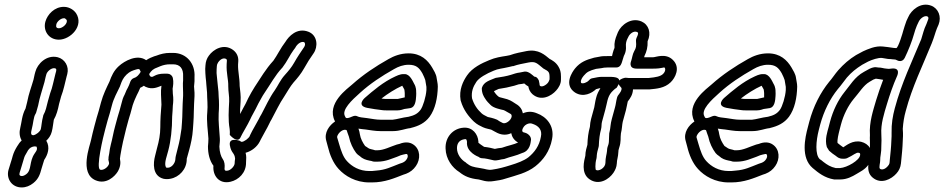

<svg xmlns="http://www.w3.org/2000/svg" viewBox="-20 -760 4157 842"><path d="M179 -665C168 -625 194 -586 238 -586C289 -586 350 -647 313 -703C306 -713 287 -730 260 -730C219 -730 188 -697 179 -665ZM227 -653C230 -666 247 -680 260 -680C266 -680 264 -680 272 -673C279 -658 255 -636 238 -636C229 -636 224 -641 227 -653ZM183 -143C193 -152 203 -166 207 -182C212 -201 213 -219 216 -235C228 -256 234 -279 239 -304L248 -337C259 -365 265 -397 272 -424L275 -435C284 -469 264 -501 233 -509C184 -521 144 -480 135 -445L132 -434C130 -426 129 -421 127 -411C118 -379 106 -350 99 -312L92 -284C76 -255 75 -223 69 -200C64 -181 65 -161 75 -144C71 -140 65 -134 61 -127L55 -118C47 -105 40 -91 36 -77C31 -57 23 -36 17 -14C7 24 32 62 75 62C94 62 111 55 126 43C150 24 156 2 162 -20C166 -31 171 -52 174 -59C189 -81 201 -113 183 -143ZM127 -167C121 -167 113 -168 118 -188C127 -222 126 -245 136 -261C137 -263 139 -266 139 -268L148 -300V-301C154 -334 165 -363 175 -400C177 -407 178 -415 180 -422L183 -433C186 -446 203 -461 217 -461C225 -461 229 -457 226 -447L223 -436C215 -406 210 -376 201 -354C201 -353 200 -352 200 -351L190 -316C184 -292 180 -272 171 -257C170 -255 169 -252 169 -250C163 -229 162 -206 159 -194C156 -183 140 -170 127 -167ZM130 -118C137 -118 140 -117 140 -117C140 -117 146 -108 138 -96L132 -87C107 -51 120 -15 95 4C87 10 81 12 75 12C68 12 63 8 66 -2C71 -21 79 -42 85 -65C87 -73 91 -81 98 -92L103 -101C111 -112 118 -116 130 -118Z M833 -339V-340V-353C833 -359 832 -371 831 -381C831 -389 833 -394 833 -404V-422C837 -480 799 -528 739 -528H726C703 -528 684 -523 666 -516L656 -513C645 -509 633 -504 621 -496C582 -524 526 -493 501 -470C479 -450 469 -427 460 -402C448 -377 432 -345 423 -311L413 -274C411 -265 407 -256 404 -244L394 -207C388 -183 384 -169 379 -145C375 -123 326 1 400 31C446 50 483 14 496 -7C508 -27 510 -46 506 -64L508 -79C514 -116 524 -161 533 -195L543 -232C545 -241 549 -251 552 -262L562 -299C564 -306 570 -320 571 -323L580 -343C584 -351 591 -364 595 -375C599 -377 606 -380 611 -384C614 -382 616 -380 619 -379C649 -365 674 -379 688 -384C684 -355 687 -337 688 -301C685 -268 683 -235 683 -202C683 -171 677 -140 669 -112L660 -76C652 -46 647 11 697 24C707 26 717 26 727 24C766 17 799 -18 799 -62V-64L809 -100C817 -129 824 -160 826 -193L828 -221C829 -238 830 -253 830 -271C830 -292 832 -317 833 -339ZM634 -435C644 -451 652 -458 672 -465L684 -470C697 -475 710 -478 726 -478H739C769 -478 785 -460 783 -424V-407C781 -394 783 -368 783 -354V-340C782 -320 780 -294 780 -271C780 -254 779 -240 778 -223L776 -196C772 -165 767 -138 760 -112L751 -76C750 -72 749 -65 749 -61C748 -43 730 -20 709 -25C709 -25 700 -33 708 -64L718 -100C729 -141 735 -195 735 -249C737 -268 737 -283 738 -297C740 -312 741 -328 738 -349C738 -359 737 -365 737 -371C739 -383 742 -400 738 -418C735 -430 724 -437 713 -437H701C656 -437 654 -418 641 -424C635 -427 637 -431 634 -435ZM597 -445C589 -431 579 -421 568 -418C561 -416 555 -410 552 -403L546 -387C542 -377 539 -373 535 -365L527 -346C519 -331 516 -320 514 -311L504 -274C502 -266 498 -256 495 -244L485 -207C477 -179 473 -151 466 -126C462 -110 461 -103 459 -87L456 -71V-66C455 -63 455 -59 456 -56C459 -43 460 -43 454 -33C446 -21 429 -12 419 -16C400 -24 432 -159 442 -195L452 -232C454 -241 458 -250 461 -262L471 -299C478 -327 493 -354 506 -381C506 -382 507 -383 507 -384C515 -407 520 -418 535 -433C550 -447 560 -450 576 -455C596 -461 592 -453 597 -445Z M916 -33C912 9 940 49 991 37C1026 29 1060 -2 1059 -48C1060 -62 1061 -76 1057 -90C1084 -97 1108 -117 1119 -139L1124 -149C1129 -160 1153 -200 1161 -218C1165 -227 1167 -230 1170 -235C1189 -270 1206 -307 1226 -336C1242 -361 1252 -380 1267 -398C1284 -417 1300 -436 1314 -461C1326 -483 1340 -505 1355 -526C1375 -554 1374 -605 1332 -621C1282 -640 1246 -600 1232 -577C1211 -550 1195 -516 1179 -494C1145 -457 1123 -418 1097 -379C1086 -362 1078 -347 1069 -330L1057 -305C1048 -288 1043 -280 1033 -260V-282C1034 -290 1034 -302 1035 -313C1037 -343 1033 -360 1031 -383C1031 -420 1023 -448 1024 -477L1025 -492C1026 -512 1018 -529 1002 -541C961 -571 915 -543 896 -516C887 -504 882 -490 881 -473L880 -458C880 -446 881 -432 882 -420C885 -398 885 -379 888 -354C888 -329 892 -296 889 -268C885 -227 892 -187 894 -152C894 -141 893 -129 892 -118C892 -86 899 -56 916 -33ZM1009 -43C1008 -31 993 -15 980 -12C970 -10 963 -10 965 -25C966 -36 965 -51 957 -62C949 -74 943 -92 942 -117C943 -130 945 -142 944 -154C942 -191 937 -227 939 -263C941 -286 941 -314 939 -336C938 -343 939 -350 938 -358C935 -381 934 -402 931 -426C930 -435 929 -444 930 -456L931 -471C931 -475 933 -481 937 -487C949 -504 964 -507 972 -501C975 -499 975 -498 975 -494L974 -479C972 -438 982 -411 981 -382C981 -355 986 -340 985 -315C983 -275 980 -235 987 -195C988 -188 988 -181 988 -177C987 -171 988 -171 988 -168C988 -168 1023 -127 1036 -160C1041 -172 1067 -214 1077 -236C1085 -254 1091 -262 1101 -282L1113 -306C1124 -325 1130 -338 1139 -351C1167 -392 1187 -430 1216 -461L1218 -463C1239 -490 1252 -520 1267 -540L1273 -548C1274 -549 1275 -550 1275 -551C1284 -568 1301 -580 1314 -575C1315 -574 1322 -568 1314 -554C1299 -532 1284 -510 1270 -485C1258 -464 1246 -450 1229 -431C1209 -409 1199 -384 1185 -364C1162 -332 1144 -292 1127 -260C1122 -252 1119 -246 1115 -238C1111 -229 1085 -186 1078 -170L1074 -161C1073 -159 1067 -152 1060 -147C1043 -135 1036 -137 1033 -142C1033 -142 982 -161 988 -123C994 -87 1009 -91 1011 -64C1010 -55 1009 -52 1009 -43Z M1515 -245C1495 -238 1496 -245 1493 -250C1477 -278 1523 -321 1559 -353C1603 -393 1653 -426 1708 -457C1727 -468 1748 -476 1772 -476C1805 -476 1818 -463 1832 -439C1839 -425 1842 -418 1845 -409C1847 -396 1849 -386 1850 -379V-365C1848 -335 1835 -293 1824 -278C1811 -261 1797 -254 1772 -248C1741 -244 1722 -237 1702 -235H1649C1629 -235 1612 -239 1590 -242C1571 -244 1554 -246 1547 -250C1535 -256 1524 -248 1515 -245ZM1653 -328C1680 -349 1713 -370 1744 -384C1746 -380 1749 -375 1753 -368C1754 -366 1754 -361 1755 -352V-341V-333C1748 -332 1727 -326 1724 -326H1673C1664 -326 1660 -327 1653 -328ZM1590 -287C1611 -283 1637 -279 1656 -277C1663 -276 1667 -276 1673 -276H1724C1738 -276 1749 -281 1753 -282C1763 -284 1771 -284 1780 -286C1801 -290 1804 -319 1805 -339C1805 -345 1806 -354 1805 -359C1805 -360 1806 -377 1796 -393C1791 -402 1778 -435 1755 -435H1748C1734 -435 1716 -426 1714 -425C1661 -401 1617 -363 1579 -330C1579 -330 1542 -297 1590 -287ZM1463 -171C1471 -184 1487 -194 1498 -190C1502 -189 1499 -190 1510 -161C1516 -132 1528 -108 1542 -89C1546 -84 1552 -79 1557 -76L1567 -68C1580 -59 1598 -56 1609 -54C1615 -52 1617 -51 1623 -51H1635C1673 -51 1701 -66 1720 -72C1724 -73 1731 -77 1737 -79L1748 -82C1758 -85 1763 -85 1765 -84C1767 -83 1772 -74 1763 -61C1758 -53 1751 -49 1744 -46L1732 -42C1693 -27 1671 -15 1631 -12C1623 -11 1614 -10 1611 -10H1599C1556 -10 1523 -30 1502 -53C1485 -71 1476 -98 1467 -129L1459 -156C1458 -159 1458 -163 1463 -171ZM1552 -196C1563 -194 1574 -193 1584 -192C1601 -190 1623 -185 1649 -185H1703C1735 -185 1757 -196 1779 -198C1780 -198 1781 -199 1782 -199C1815 -207 1843 -220 1864 -248C1889 -282 1899 -331 1900 -380C1900 -395 1896 -407 1895 -417C1893 -436 1881 -453 1875 -464C1856 -496 1826 -526 1772 -526C1736 -526 1707 -514 1684 -501C1627 -469 1573 -433 1525 -390C1505 -372 1409 -306 1449 -228V-227C1425 -211 1400 -179 1411 -142L1418 -116C1426 -82 1441 -45 1465 -19C1493 12 1540 40 1599 40H1611C1668 40 1710 21 1749 6L1761 2C1779 -5 1793 -16 1804 -32C1825 -62 1824 -105 1793 -126C1776 -138 1754 -138 1732 -129L1720 -126C1692 -117 1663 -101 1635 -101H1625C1614 -105 1601 -106 1596 -110L1584 -118C1583 -119 1583 -118 1581 -120C1571 -134 1561 -152 1558 -172C1557 -180 1556 -184 1552 -196Z M2440 -410C2440 -427 2442 -447 2429 -468C2418 -487 2401 -496 2390 -502C2370 -518 2342 -546 2289 -536C2264 -531 2241 -527 2216 -518L2201 -515C2176 -511 2153 -508 2125 -496C2093 -483 2051 -463 2028 -429C2011 -404 1992 -367 2000 -320C2000 -319 2001 -318 2001 -317C2012 -279 2034 -250 2058 -227C2073 -213 2086 -208 2098 -202C2110 -196 2131 -193 2135 -191C2143 -186 2154 -181 2161 -177C2184 -166 2205 -168 2222 -176C2225 -160 2234 -145 2252 -135C2234 -126 2209 -122 2181 -112C2170 -111 2158 -109 2150 -107C2139 -110 2122 -114 2103 -116C2094 -122 2082 -130 2078 -134V-139C2076 -171 2053 -203 2013 -200C1967 -197 1932 -159 1934 -109C1935 -62 1964 -24 1995 -5C2017 13 2041 23 2079 27C2092 29 2112 40 2146 34C2161 32 2181 29 2198 23C2243 9 2290 -1 2328 -31C2362 -58 2391 -96 2401 -150C2413 -210 2374 -249 2335 -263C2312 -273 2291 -271 2273 -263C2270 -279 2261 -294 2243 -304C2234 -309 2223 -319 2204 -325C2192 -329 2171 -333 2168 -335C2158 -342 2150 -353 2146 -360C2152 -363 2159 -367 2167 -370C2189 -373 2213 -378 2235 -384L2254 -390C2257 -391 2264 -391 2269 -392L2279 -394C2288 -386 2289 -386 2297 -381C2299 -368 2305 -356 2315 -347C2353 -314 2398 -339 2419 -363C2430 -375 2440 -392 2440 -410ZM2346 -392C2346 -392 2343 -406 2343 -407C2334 -426 2325 -423 2323 -424C2318 -428 2298 -449 2280 -446L2260 -442C2252 -441 2247 -440 2240 -438L2221 -432C2202 -426 2178 -422 2157 -419C2155 -419 2152 -418 2150 -417C2130 -408 2101 -402 2093 -374C2092 -350 2104 -333 2106 -330C2114 -316 2125 -306 2131 -300C2144 -286 2176 -280 2189 -277C2197 -274 2206 -267 2220 -260C2223 -258 2228 -250 2218 -236C2209 -224 2193 -216 2184 -221C2175 -225 2167 -230 2160 -235C2144 -242 2124 -246 2119 -247C2104 -255 2100 -256 2092 -263C2072 -281 2058 -303 2050 -329C2046 -358 2055 -380 2069 -401C2081 -419 2113 -437 2145 -450C2165 -459 2182 -459 2211 -466L2228 -470H2231C2250 -477 2273 -481 2298 -486C2329 -492 2335 -482 2360 -462C2361 -461 2363 -459 2364 -459C2387 -446 2391 -446 2390 -412C2389 -409 2387 -402 2382 -396C2367 -379 2344 -375 2346 -392ZM2195 -64C2215 -72 2244 -77 2270 -89C2306 -99 2307 -138 2308 -142C2310 -149 2308 -157 2304 -163C2293 -178 2277 -179 2275 -180C2272 -181 2266 -186 2275 -201C2283 -215 2302 -223 2315 -217C2316 -217 2317 -216 2318 -216C2341 -208 2359 -191 2352 -160C2345 -120 2324 -92 2297 -70C2277 -55 2250 -45 2217 -35C2195 -28 2167 -20 2138 -16C2120 -13 2112 -19 2085 -23C2053 -28 2044 -30 2025 -45C2024 -46 2023 -48 2022 -48C2003 -59 1984 -83 1984 -110C1984 -130 1993 -143 2010 -148C2025 -152 2026 -150 2028 -138C2023 -92 2079 -72 2079 -72C2083 -68 2090 -66 2095 -66C2107 -66 2128 -61 2145 -57C2158 -54 2179 -62 2186 -62C2189 -62 2193 -63 2195 -64Z M2690 -619 2686 -609C2678 -590 2673 -572 2675 -552C2675 -547 2673 -549 2667 -527L2664 -514H2643C2630 -514 2619 -514 2607 -511L2585 -507C2584 -507 2583 -506 2582 -506C2552 -498 2525 -488 2502 -460C2489 -444 2451 -388 2502 -354C2539 -331 2576 -352 2594 -369L2609 -373H2613C2605 -360 2598 -347 2594 -330C2589 -311 2589 -302 2586 -289L2572 -238C2569 -227 2568 -217 2567 -204C2560 -178 2557 -155 2556 -125C2553 -114 2547 -96 2547 -77C2542 -56 2526 -1 2565 26C2607 55 2651 26 2670 -2C2678 -14 2684 -27 2685 -43C2685 -60 2691 -70 2692 -96C2692 -101 2692 -100 2695 -111C2705 -141 2700 -154 2703 -175C2708 -194 2708 -214 2711 -226L2725 -277C2729 -293 2730 -303 2733 -315C2744 -329 2755 -345 2756 -368H2826H2829C2859 -371 2894 -373 2921 -399C2941 -418 2966 -464 2930 -498C2899 -528 2856 -509 2845 -509H2805C2805 -510 2806 -512 2806 -514C2816 -534 2821 -554 2820 -579C2837 -616 2825 -652 2793 -666C2748 -685 2704 -651 2690 -619ZM2646 -423H2618C2611 -423 2606 -422 2599 -421L2584 -418C2573 -416 2570 -416 2563 -408C2553 -397 2536 -392 2529 -396C2527 -398 2524 -409 2540 -428C2554 -445 2565 -450 2594 -458L2617 -461C2625 -463 2633 -464 2643 -464H2682C2702 -464 2706 -482 2711 -499L2716 -515C2717 -517 2727 -533 2725 -557C2724 -567 2726 -579 2731 -589L2736 -599C2740 -609 2757 -626 2773 -620C2777 -618 2781 -617 2776 -604L2772 -595C2770 -591 2769 -586 2769 -582C2771 -556 2770 -551 2761 -535C2754 -523 2752 -504 2748 -493C2748 -493 2733 -459 2772 -459H2845C2885 -459 2891 -467 2895 -463C2898 -460 2900 -447 2887 -435C2876 -425 2857 -421 2825 -418H2736C2730 -419 2726 -419 2721 -419C2721 -419 2704 -416 2696 -407C2694 -423 2667 -423 2646 -423ZM2693 -391C2695 -387 2698 -382 2704 -376C2708 -372 2706 -362 2696 -349L2690 -341C2688 -338 2687 -335 2686 -332C2681 -313 2681 -303 2677 -289L2663 -238C2657 -217 2657 -197 2654 -186C2652 -179 2651 -174 2651 -160C2650 -140 2651 -136 2648 -126C2646 -121 2642 -111 2642 -98C2641 -84 2635 -70 2635 -45C2634 -23 2605 -7 2593 -15C2592 -15 2588 -37 2596 -66C2597 -70 2597 -77 2597 -77C2598 -91 2601 -100 2605 -115C2605 -117 2606 -119 2606 -120C2607 -149 2610 -172 2616 -194C2619 -205 2617 -215 2620 -226L2634 -277C2643 -309 2643 -334 2662 -356L2671 -365C2675 -369 2679 -372 2684 -375C2684 -375 2689 -382 2693 -391Z M3091 -245C3071 -238 3072 -245 3069 -250C3053 -278 3099 -321 3135 -353C3179 -393 3229 -426 3284 -457C3303 -468 3324 -476 3348 -476C3381 -476 3394 -463 3408 -439C3415 -425 3418 -418 3421 -409C3423 -396 3425 -386 3426 -379V-365C3424 -335 3411 -293 3400 -278C3387 -261 3373 -254 3348 -248C3317 -244 3298 -237 3278 -235H3225C3205 -235 3188 -239 3166 -242C3147 -244 3130 -246 3123 -250C3111 -256 3100 -248 3091 -245ZM3229 -328C3256 -349 3289 -370 3320 -384C3322 -380 3325 -375 3329 -368C3330 -366 3330 -361 3331 -352V-341V-333C3324 -332 3303 -326 3300 -326H3249C3240 -326 3236 -327 3229 -328ZM3166 -287C3187 -283 3213 -279 3232 -277C3239 -276 3243 -276 3249 -276H3300C3314 -276 3325 -281 3329 -282C3339 -284 3347 -284 3356 -286C3377 -290 3380 -319 3381 -339C3381 -345 3382 -354 3381 -359C3381 -360 3382 -377 3372 -393C3367 -402 3354 -435 3331 -435H3324C3310 -435 3292 -426 3290 -425C3237 -401 3193 -363 3155 -330C3155 -330 3118 -297 3166 -287ZM3039 -171C3047 -184 3063 -194 3074 -190C3078 -189 3075 -190 3086 -161C3092 -132 3104 -108 3118 -89C3122 -84 3128 -79 3133 -76L3143 -68C3156 -59 3174 -56 3185 -54C3191 -52 3193 -51 3199 -51H3211C3249 -51 3277 -66 3296 -72C3300 -73 3307 -77 3313 -79L3324 -82C3334 -85 3339 -85 3341 -84C3343 -83 3348 -74 3339 -61C3334 -53 3327 -49 3320 -46L3308 -42C3269 -27 3247 -15 3207 -12C3199 -11 3190 -10 3187 -10H3175C3132 -10 3099 -30 3078 -53C3061 -71 3052 -98 3043 -129L3035 -156C3034 -159 3034 -163 3039 -171ZM3128 -196C3139 -194 3150 -193 3160 -192C3177 -190 3199 -185 3225 -185H3279C3311 -185 3333 -196 3355 -198C3356 -198 3357 -199 3358 -199C3391 -207 3419 -220 3440 -248C3465 -282 3475 -331 3476 -380C3476 -395 3472 -407 3471 -417C3469 -436 3457 -453 3451 -464C3432 -496 3402 -526 3348 -526C3312 -526 3283 -514 3260 -501C3203 -469 3149 -433 3101 -390C3081 -372 2985 -306 3025 -228V-227C3001 -211 2976 -179 2987 -142L2994 -116C3002 -82 3017 -45 3041 -19C3069 12 3116 40 3175 40H3187C3244 40 3286 21 3325 6L3337 2C3355 -5 3369 -16 3380 -32C3401 -62 3400 -105 3369 -126C3352 -138 3330 -138 3308 -129L3296 -126C3268 -117 3239 -101 3211 -101H3201C3190 -105 3177 -106 3172 -110L3160 -118C3159 -119 3159 -118 3157 -120C3147 -134 3137 -152 3134 -172C3133 -180 3132 -184 3128 -196Z M3788 -37C3786 -14 3790 4 3806 18C3844 51 3890 25 3911 1C3922 -11 3929 -25 3931 -43L3932 -53C3935 -83 3938 -110 3939 -143C3939 -152 3940 -156 3940 -163V-177C3940 -182 3939 -188 3939 -195C3941 -224 3945 -248 3952 -273C3980 -379 4026 -471 4066 -570C4078 -600 4080 -613 4089 -636L4096 -652C4110 -687 4095 -723 4064 -735C4017 -753 3975 -714 3963 -685L3955 -668C3949 -652 3945 -638 3941 -625C3940 -620 3919 -548 3910 -549L3898 -550C3884 -552 3865 -555 3852 -556C3819 -560 3785 -544 3765 -535L3737 -520C3737 -520 3736 -519 3735 -519C3704 -500 3680 -479 3656 -452C3642 -436 3628 -414 3616 -401C3578 -354 3547 -294 3529 -226L3523 -203C3510 -155 3491 -68 3544 -23C3569 -2 3596 20 3638 27H3643H3665C3694 27 3718 14 3736 3C3750 -6 3772 -15 3788 -37ZM3853 -410C3842 -381 3831 -350 3822 -320C3810 -278 3791 -225 3795 -167C3795 -161 3794 -152 3795 -138V-111C3787 -125 3773 -134 3757 -138C3719 -147 3690 -121 3678 -114C3670 -120 3661 -126 3653 -133C3651 -147 3657 -171 3662 -191L3668 -214C3679 -256 3700 -297 3723 -325C3750 -356 3766 -385 3793 -401L3810 -411C3813 -412 3815 -413 3821 -415C3832 -414 3840 -412 3853 -410ZM3606 -115C3606 -115 3615 -100 3616 -99C3625 -91 3636 -82 3646 -76C3651 -72 3659 -64 3675 -64H3684C3687 -64 3691 -65 3694 -66C3723 -79 3735 -93 3746 -90C3751 -89 3753 -87 3752 -80C3750 -57 3695 -25 3664 -23H3645C3622 -28 3608 -37 3591 -50C3584 -56 3579 -60 3575 -62C3554 -82 3558 -141 3571 -191L3577 -214C3593 -273 3620 -327 3654 -369C3669 -386 3684 -408 3694 -420C3714 -443 3734 -459 3761 -476L3787 -490C3806 -499 3831 -507 3847 -506C3863 -504 3871 -501 3882 -501C3884 -501 3887 -501 3893 -500L3905 -499C3907 -499 3909 -498 3911 -497C3919 -492 3938 -486 3948 -507C3963 -538 3979 -577 3989 -613C3992 -624 3996 -636 4001 -648L4009 -665C4015 -678 4031 -691 4044 -689C4049 -688 4055 -684 4049 -671L4043 -655C4030 -628 4028 -612 4020 -588C3980 -491 3934 -397 3904 -285C3895 -251 3889 -218 3890 -177V-163C3890 -157 3889 -149 3889 -143C3888 -112 3885 -89 3882 -57C3881 -45 3882 -41 3873 -31C3859 -15 3845 -15 3839 -20C3833 -25 3841 -49 3840 -57C3839 -72 3846 -91 3845 -121C3846 -140 3846 -149 3845 -171C3842 -216 3857 -262 3870 -305C3882 -345 3897 -388 3913 -424C3913 -424 3935 -466 3887 -459C3884 -459 3880 -458 3878 -458L3867 -459C3853 -460 3847 -464 3831 -464C3829 -464 3827 -465 3824 -465C3810 -467 3796 -460 3787 -455L3769 -445C3728 -423 3706 -383 3684 -357C3655 -321 3633 -275 3620 -226L3614 -203C3609 -184 3596 -149 3606 -115Z"/></svg>

Font: Dictator
Style: Stencil
Weight: 500
Version: Version MIL.1277